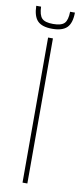

<svg xmlns="http://www.w3.org/2000/svg" viewBox="-94 -751 329 782"><g transform="rotate(10 70.0 -359.5)"><path d="M60 0V-600H80V0ZM70 -638Q28 -638 9.5 -656.8Q-9 -675.5 -10 -719H10Q11 -684.5 23.8 -671.2Q36.5 -658 70 -658Q104 -658 116.8 -671.2Q129.5 -684.5 130 -719H150Q149.5 -675.5 130.8 -656.8Q112 -638 70 -638Z"/></g></svg>

Font: Big Shoulders Thin
Style: Regular
Weight: 100
Designer: Patric King
Foundry: XO Type Co
Version: Version 2.002